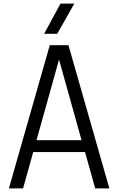

<svg xmlns="http://www.w3.org/2000/svg" viewBox="-20 -1037 651 1057"><path d="M389 -851ZM295 -851H223L313 -1017H389ZM582 0H504L448 -200H163L107 0H29L254 -788H357ZM429 -265 305 -709 181 -265Z"/></svg>

Font: Tanohe Sans
Style: Regular
Weight: 400
Designer: Village Type and Design LLC & Cristiano Sobral
Foundry: Cooper Hewitt Smithsonian Design Museum
Version: Version 1.00;September 29, 2021;FontCreator 13.0.0.2655 64-b